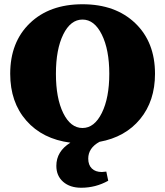

<svg xmlns="http://www.w3.org/2000/svg" viewBox="-20 -662 777 903"><path d="M362 221Q309 221 277 193Q245 165 245 118Q245 50 311 9Q180 -8 104 -94.5Q28 -181 28 -315Q28 -464 120.5 -553Q213 -642 368 -642Q523 -642 616 -553Q709 -464 709 -315Q709 -187 639 -102Q569 -17 448 5Q395 34 395 84Q395 114 412 130.5Q429 147 459 147Q466 147 480 145L489 188Q430 221 362 221ZM277.5 -130Q312 -60 368 -60Q424 -60 459 -131Q494 -202 494 -315Q494 -428 459 -499Q424 -570 368 -570Q312 -570 277.5 -500Q243 -430 243 -315Q243 -200 277.5 -130Z"/></svg>

Font: Arapey Black
Style: Regular
Weight: 900
Designer: Eduardo Rodriguez Tunni
Foundry: Eduardo Rodriguez Tunni
Version: Version 4.000